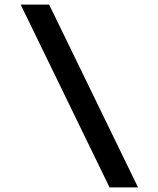

<svg xmlns="http://www.w3.org/2000/svg" viewBox="-20 -719 690 836"><path d="M581 97H457L70 -699H194Z"/></svg>

Font: Azeret Mono Thin Medium
Style: Regular
Weight: 500
Version: Version 1.002